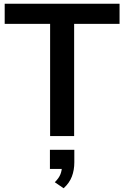

<svg xmlns="http://www.w3.org/2000/svg" viewBox="-20 -725 661 1023"><path d="M247 0V-598H5V-705H617V-598H375V0ZM319 278 272 246Q294 224 302 203.5Q310 183 310 160L337 175H246V73H376V140Q376 181 363 215.5Q350 250 319 278Z"/></svg>

Font: Nunito Sans 12pt ExtraLight
Style: Regular
Weight: 200
Designer: Vernon Adams
Foundry: Vernon Adams
Version: Version 3.101;gftools[0.9.27]